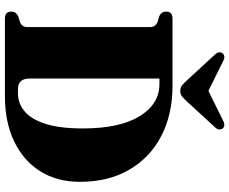

<svg xmlns="http://www.w3.org/2000/svg" viewBox="-98 -860 957 802"><g transform="rotate(90 381.0 -458.5)"><path d="M28 -26.5Q28 -46 47 -55.5L70.5 -62.5Q92.5 -71 92.5 -92V-608Q92.5 -629 70.5 -638L46.5 -645Q28 -654 28 -674Q28 -700 57.5 -700H339.5Q457 -700 547 -653.5Q637 -607 688 -520.2Q739 -433.5 739 -313Q739 -218 695 -147.8Q651 -77.5 570.5 -38.8Q490 0 380 0H57.5Q28 0 28 -26.5ZM370 -54.5Q411 -54.5 444.2 -82Q477.5 -109.5 496.8 -169.2Q516 -229 516 -325.5Q516 -479 465.2 -562.2Q414.5 -645.5 330.5 -645.5H307.5V-103.5Q307.5 -54.5 351.5 -54.5ZM403.5 -760.5Q392 -748 382.8 -740.2Q373.5 -732.5 359.5 -732.5Q345 -732.5 335.8 -740.2Q326.5 -748 315 -760.5L206 -879Q197.5 -888.5 198 -897.5Q198.5 -906.5 204 -911Q216.5 -923 239 -909.5L359 -850L479.5 -909.5Q502 -922.5 515 -911Q519.5 -906.5 520.2 -897.5Q521 -888.5 512.5 -879Z"/></g></svg>

Font: Fraunces 144pt Soft Black
Style: Regular
Weight: 900
Version: Version 1.000;[b76b70a41]